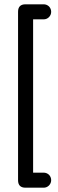

<svg xmlns="http://www.w3.org/2000/svg" viewBox="-20 -698 268 893"><path d="M183 175C183 175 183 175 183 175C192.5 175 201 171.5 208 164.5C214.5 157.5 218 149.5 218 140C218 140 218 140 218 140C218 130.5 214.5 122 208 115C201 108.5 192.5 105 183 105C183 105 134 105 134 105C134 105 134 -608 134 -608C134 -608 183 -608 183 -608C183 -608 183 -608 183 -608C192.5 -608 201 -611.5 208 -618.5C214.5 -625.5 218 -633.5 218 -643C218 -643 218 -643 218 -643C218 -652.5 214.5 -661 208 -668C201 -674.5 192.5 -678 183 -678C183 -678 99 -678 99 -678C99 -678 99 -678 99 -678C75.5 -678 64 -666.5 64 -643C64 -643 64 140 64 140C64 140 64 140 64 140C64 163.5 75.5 175 99 175C99 175 183 175 183 175Z"/></svg>

Font: Jura-Fortis-Bold
Style: Bold
Weight: 500
Designer: Daniel Johnson, Alexei Vanyashin, Mirko Velimirovic
Foundry: Daniel Johnson
Version: ""